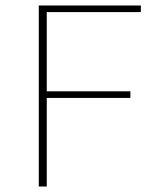

<svg xmlns="http://www.w3.org/2000/svg" viewBox="-20 -678 583 698"><path d="M150 -634V-346H454V-322H150V0H121V-658H492V-634Z"/></svg>

Font: Ysabeau Infant Extralight
Style: Regular
Weight: 200
Designer: Christian Thalmann (Catharsis Fonts)
Version: Version 0.003